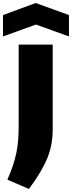

<svg xmlns="http://www.w3.org/2000/svg" viewBox="-61 -1036 478 1275"><path d="M-12 157Q10 107 24.5 64Q39 21 47.5 -20.5Q56 -62 59.5 -105.5Q63 -149 63 -201V-740H289V-183Q289 -130 281 -82.5Q273 -35 254 12Q235 59 205 109.5Q175 160 131 219ZM-41 -936 176 -1016 397 -936V-794L178 -873L-41 -794Z"/></svg>

Font: Plata Sans Black
Style: Regular
Weight: 900
Designer: Pablo Impallari, Andres Torresi, & Cristiano Sobral
Foundry: Pablo Impallari, Andres Torresi, & Cristiano Sobral
Version: Version 1.00;December 28, 2019;FontCreator 12.0.0.2547 64-bi